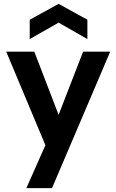

<svg xmlns="http://www.w3.org/2000/svg" viewBox="-20 -765 596 985"><path d="M212.9 -20.1 11.9 -500H156L280.7 -175.8L406.3 -500H545.4L246.9 200H115.3ZM132.5 -663.8 280.7 -745.2 428.3 -663.8V-564.5L280.7 -648.9L132.5 -564.5Z"/></svg>

Font: AF Albert Sans Medium
Style: Regular
Weight: 500
Designer: Andreas Rasmussen
Foundry: a.Foundry
Version: Version 1.300;Glyphs 3.2 (3231)